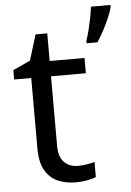

<svg xmlns="http://www.w3.org/2000/svg" viewBox="-54 -801 579 851"><g transform="rotate(-5 235.0 -375.0)"><path d="M264 -62Q284 -62 305 -65.5Q326 -69 339 -73V-6Q325 1 299 5.5Q273 10 249 10Q207 10 171.5 -4.5Q136 -19 114 -55Q92 -91 92 -156V-468H16V-510L93 -545L128 -659H180V-536H335V-468H180V-158Q180 -109 203.5 -85.5Q227 -62 264 -62ZM470 -751Q466 -733 454.5 -706Q443 -679 428 -650.5Q413 -622 398 -600H350V-612Q357 -631 363.5 -657.5Q370 -684 375.5 -711.5Q381 -739 383 -760H470Z"/></g></svg>

Font: Noto Sans Masaram Gondi
Style: Regular
Weight: 400
Designer: Ek Type & Mukund Gokhale
Foundry: Ek Type
Version: Version 1.004; ttfautohint (v1.8.4.7-5d5b)